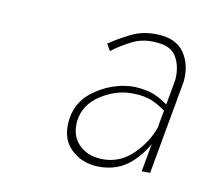

<svg xmlns="http://www.w3.org/2000/svg" viewBox="-42 -746 358 335"><g transform="rotate(10 136.5 -578.5)"><path d="M101 -529Q105 -558 132.5 -575.5Q160 -593 189 -592Q210 -592 225 -585Q240 -578 252 -568L254 -579Q244 -588 228.5 -595.5Q213 -603 189 -604Q155 -604 123.5 -584Q92 -564 87 -530Q82 -496 101 -476.5Q120 -457 150 -456Q187 -455 212 -479.5Q237 -504 246 -535L242 -543Q233 -515 209.5 -492Q186 -469 154 -470Q128 -471 113 -487Q98 -503 101 -529ZM136 -658Q150 -669 169.5 -679Q189 -689 212 -687Q239 -686 249 -669Q259 -652 257 -628L227 -461H242L272 -628Q275 -658 260.5 -679Q246 -700 213 -701Q187 -702 166 -691.5Q145 -681 129 -670Z"/></g></svg>

Font: Jost ExtraLight
Style: Italic
Weight: 250
Italic angle: -5°
Version: Version 3.710